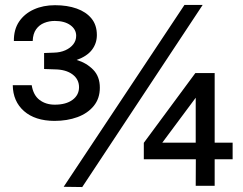

<svg xmlns="http://www.w3.org/2000/svg" viewBox="-20 -751 980 775"><path d="M36 -585.5Q35.5 -632 57.2 -664Q79 -696 116.8 -713Q154.5 -730 202 -730Q251.5 -730 289.5 -716.5Q327.5 -703 349.2 -676.5Q371 -650 371 -609.5Q371 -576 351.2 -550Q331.5 -524 289.5 -509Q328.5 -497.5 355.8 -470Q383 -442.5 383 -397Q383 -353.5 358.5 -323.5Q334 -293.5 292.5 -278.2Q251 -263 199.5 -263Q121.5 -263.5 77 -302.5Q32.5 -341.5 31.5 -407H108Q114.5 -366.5 139.8 -347.5Q165 -328.5 201 -328.5Q246.5 -328.5 272.8 -348Q299 -367.5 299 -399Q299 -431 272.5 -450.8Q246 -470.5 201 -471L158 -472.5V-537L197.5 -538.5Q223.5 -539 244 -548.2Q264.5 -557.5 276 -572.5Q287.5 -587.5 287.5 -606.5Q287.5 -632.5 264 -649.5Q240.5 -666.5 201 -666.5Q178.5 -666.5 158.5 -658.5Q138.5 -650.5 125.8 -632.8Q113 -615 112 -585.5ZM798 -731 312 4 237 3 724.5 -731ZM768.5 -456H846.5V-175H919V-108H846.5V-1H770L770.5 -108H560.5V-174.5ZM635 -175H770V-356.5Z"/></svg>

Font: Public Sans SemiBold
Style: Regular
Weight: 600
Designer: The Public Sans Project Authors: Dan O. Williams and USWDS (Libre Franklin designed by Pablo Impallari and Rodrigo Fuenz
Version: Version 1.007